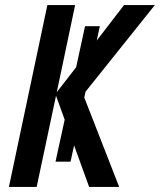

<svg xmlns="http://www.w3.org/2000/svg" viewBox="-20 -734 628 754"><path d="M200 -358 234 -264 198 -99H257L271 -163L330 0H448L311 -351L316 -374L588 -714H467L360 -575L372 -631H314L279 -470L203 -372L275 -714H166L15 0H124Z"/></svg>

Font: Noto Sans Display SemiCondensed Medium
Style: Italic
Weight: 500
Width: 4
Italic angle: -12°
Designer: Monotype Design Team
Foundry: Monotype Imaging Inc.
Version: Version 1.900